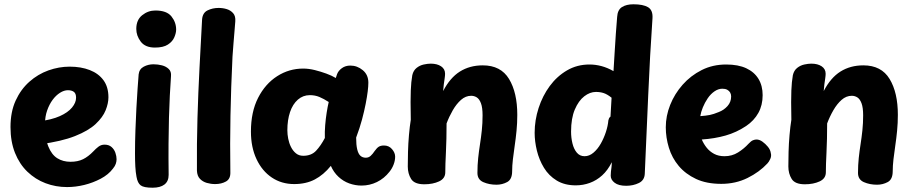

<svg xmlns="http://www.w3.org/2000/svg" viewBox="-20 -854 4262 896"><path d="M168 -181 163 -288Q221 -295 259 -312Q297 -329 316 -352Q335 -375 335 -398Q335 -418 324.5 -425.5Q314 -433 297 -433Q279 -433 260 -421Q241 -409 225.5 -388Q210 -367 200 -338.5Q190 -310 190 -276Q190 -209 205.5 -170.5Q221 -132 247.5 -115.5Q274 -99 309 -99Q343 -99 367.5 -111Q392 -123 416 -148Q427 -160 439.5 -169.5Q452 -179 468 -179Q488 -179 500.5 -168Q513 -157 518.5 -141Q524 -125 524 -111Q524 -101 520.5 -90Q517 -79 507 -67Q486 -39 450 -20Q414 -1 373.5 9Q333 19 293 19Q240 19 192.5 1Q145 -17 108 -52.5Q71 -88 50 -140.5Q29 -193 29 -261Q29 -332 53 -384.5Q77 -437 117 -472.5Q157 -508 206 -525.5Q255 -543 305 -543Q358 -543 399 -527Q440 -511 463 -479.5Q486 -448 486 -400Q486 -372 473 -339.5Q460 -307 426.5 -275.5Q393 -244 330 -219Q267 -194 168 -181Z M627 -507Q630 -532 651 -543Q672 -554 696 -554Q717 -554 736 -549Q755 -544 767.5 -532Q780 -520 778 -499Q775 -456 772.5 -408Q770 -360 768.5 -304.5Q767 -249 766.5 -183Q766 -117 767 -38Q767 -8 747.5 7Q728 22 692 22Q651 22 636.5 11Q622 0 617 -29Q613 -50 611.5 -77Q610 -104 610 -139Q610 -193 612 -246.5Q614 -300 616.5 -349.5Q619 -399 622 -439.5Q625 -480 627 -507ZM616 -719Q616 -761 643.5 -783Q671 -805 705 -805Q758 -805 780 -777.5Q802 -750 802 -716Q802 -700 793.5 -680Q785 -660 763.5 -646Q742 -632 703 -632Q658 -632 637 -659.5Q616 -687 616 -719Z M923 -762Q925 -794 948.5 -805.5Q972 -817 1000 -817Q1020 -817 1038 -811.5Q1056 -806 1068 -792.5Q1080 -779 1078 -754Q1077 -739 1074.5 -710.5Q1072 -682 1069.5 -650Q1067 -618 1065 -590Q1058 -445 1055.5 -314.5Q1053 -184 1055 -50Q1056 -19 1034.5 -7Q1013 5 984 5Q964 5 945 -0.5Q926 -6 913 -19.5Q900 -33 899 -58Q898 -183 901.5 -302.5Q905 -422 911 -537Q917 -652 923 -762Z M1151 -240Q1151 -332 1184.5 -397.5Q1218 -463 1273.5 -498.5Q1329 -534 1395 -534Q1421 -534 1449 -527Q1477 -520 1503 -510.5Q1529 -501 1547 -490L1553 -508Q1559 -524 1575.5 -536Q1592 -548 1615 -548Q1647 -548 1673 -526.5Q1699 -505 1699 -468Q1699 -452 1696 -427.5Q1693 -403 1686.5 -369.5Q1680 -336 1669.5 -296.5Q1659 -257 1642 -212Q1642 -178 1647 -157Q1652 -136 1662 -127Q1672 -118 1687 -118Q1700 -118 1709.5 -126.5Q1719 -135 1729 -150Q1739 -164 1748 -169.5Q1757 -175 1772 -175Q1795 -175 1809.5 -158Q1824 -141 1824 -123Q1824 -105 1817 -86.5Q1810 -68 1798 -53Q1773 -21 1739 -4.5Q1705 12 1667 12Q1638 12 1610 2Q1582 -8 1559.5 -29Q1537 -50 1524 -80Q1490 -38 1449 -16.5Q1408 5 1353 5Q1294 5 1248.5 -25.5Q1203 -56 1177 -111.5Q1151 -167 1151 -240ZM1321 -246Q1321 -227 1325 -206.5Q1329 -186 1338 -168Q1347 -150 1361 -138.5Q1375 -127 1395 -127Q1433 -127 1455 -150.5Q1477 -174 1496 -210Q1495 -239 1497.5 -269.5Q1500 -300 1504.5 -328.5Q1509 -357 1514 -378Q1491 -393 1470.5 -401.5Q1450 -410 1426 -410Q1394 -410 1370 -389Q1346 -368 1333.5 -331Q1321 -294 1321 -246Z M1904 -503Q1909 -525 1924 -537Q1939 -549 1957.5 -553Q1976 -557 1990 -557Q2020 -557 2038.5 -544.5Q2057 -532 2057 -510Q2057 -501 2055 -488Q2053 -475 2051 -460Q2049 -445 2048 -429Q2080 -491 2126 -520Q2172 -549 2233 -549Q2317 -549 2355.5 -485.5Q2394 -422 2394 -318Q2394 -280 2390.5 -244Q2387 -208 2382 -174.5Q2377 -141 2373.5 -110.5Q2370 -80 2370 -55Q2370 -17 2347 -4.5Q2324 8 2297 8Q2263 8 2235.5 -4Q2208 -16 2208 -47Q2208 -84 2211.5 -116.5Q2215 -149 2220 -181Q2225 -213 2228.5 -246Q2232 -279 2232 -316Q2232 -352 2224.5 -372Q2217 -392 2205 -399.5Q2193 -407 2179 -407Q2153 -407 2131.5 -388Q2110 -369 2093 -339.5Q2076 -310 2064 -278Q2064 -203 2061 -143.5Q2058 -84 2058 -50Q2058 -21 2029 -7.5Q2000 6 1960 6Q1914 6 1898.5 -19Q1883 -44 1883 -77Q1883 -107 1884 -145.5Q1885 -184 1888.5 -224Q1892 -264 1897 -295Q1896 -345 1896 -377.5Q1896 -410 1897 -432Q1898 -454 1899.5 -470Q1901 -486 1904 -503Z M2860 -775Q2862 -808 2882.5 -821Q2903 -834 2936 -834Q2981 -834 3004 -820.5Q3027 -807 3025 -770Q3013 -596 3005 -409.5Q2997 -223 2989 -44Q2988 -13 2961.5 0Q2935 13 2902 13Q2867 13 2848.5 -1Q2830 -15 2830 -34Q2830 -44 2831 -53Q2832 -62 2833.5 -73Q2835 -84 2835 -97Q2816 -59 2790 -35.5Q2764 -12 2732.5 -0.5Q2701 11 2667 11Q2615 11 2578 -11.5Q2541 -34 2518.5 -71Q2496 -108 2485.5 -151Q2475 -194 2475 -234Q2475 -293 2493.5 -350Q2512 -407 2545.5 -452.5Q2579 -498 2626 -525.5Q2673 -553 2731 -553Q2759 -553 2787 -545.5Q2815 -538 2843 -522Q2846 -568 2848.5 -612Q2851 -656 2854 -697.5Q2857 -739 2860 -775ZM2645 -240Q2645 -211 2651.5 -184.5Q2658 -158 2672 -141.5Q2686 -125 2708 -125Q2730 -125 2749.5 -141.5Q2769 -158 2783.5 -183.5Q2798 -209 2807.5 -238Q2817 -267 2819 -292Q2820 -297 2822 -301.5Q2824 -306 2829 -310L2834 -398Q2814 -414 2797.5 -419.5Q2781 -425 2761 -425Q2733 -425 2706.5 -404.5Q2680 -384 2662.5 -343Q2645 -302 2645 -240Z M3346 4Q3277 4 3228 -19Q3179 -42 3147.5 -79.5Q3116 -117 3101.5 -164.5Q3087 -212 3087 -260Q3087 -313 3107.5 -364.5Q3128 -416 3165.5 -458.5Q3203 -501 3254.5 -527Q3306 -553 3369 -553Q3425 -553 3462.5 -535.5Q3500 -518 3519.5 -486Q3539 -454 3539 -410Q3539 -363 3519 -327Q3499 -291 3462 -266Q3417 -236 3366 -221.5Q3315 -207 3255 -203Q3264 -182 3278 -164.5Q3292 -147 3312.5 -136Q3333 -125 3361 -125Q3396 -125 3424 -142.5Q3452 -160 3473 -183Q3485 -196 3494 -199.5Q3503 -203 3510 -203Q3524 -203 3538 -193Q3552 -183 3563.5 -169Q3575 -155 3577 -140Q3581 -126 3574.5 -112Q3568 -98 3561 -91Q3524 -51 3468.5 -23.5Q3413 4 3346 4ZM3248 -312Q3275 -314 3292.5 -317.5Q3310 -321 3334 -331Q3358 -340 3375 -359Q3392 -378 3392 -404Q3392 -414 3387.5 -422Q3383 -430 3374 -435Q3365 -440 3351 -440Q3332 -440 3314 -427.5Q3296 -415 3282.5 -395Q3269 -375 3260 -353Q3251 -331 3248 -312Z M3680 -503Q3685 -525 3700 -537Q3715 -549 3733.5 -553Q3752 -557 3766 -557Q3796 -557 3814.5 -544.5Q3833 -532 3833 -510Q3833 -501 3831 -488Q3829 -475 3827 -460Q3825 -445 3824 -429Q3856 -491 3902 -520Q3948 -549 4009 -549Q4093 -549 4131.5 -485.5Q4170 -422 4170 -318Q4170 -280 4166.5 -244Q4163 -208 4158 -174.5Q4153 -141 4149.5 -110.5Q4146 -80 4146 -55Q4146 -17 4123 -4.5Q4100 8 4073 8Q4039 8 4011.5 -4Q3984 -16 3984 -47Q3984 -84 3987.5 -116.5Q3991 -149 3996 -181Q4001 -213 4004.5 -246Q4008 -279 4008 -316Q4008 -352 4000.5 -372Q3993 -392 3981 -399.5Q3969 -407 3955 -407Q3929 -407 3907.5 -388Q3886 -369 3869 -339.5Q3852 -310 3840 -278Q3840 -203 3837 -143.5Q3834 -84 3834 -50Q3834 -21 3805 -7.5Q3776 6 3736 6Q3690 6 3674.5 -19Q3659 -44 3659 -77Q3659 -107 3660 -145.5Q3661 -184 3664.5 -224Q3668 -264 3673 -295Q3672 -345 3672 -377.5Q3672 -410 3673 -432Q3674 -454 3675.5 -470Q3677 -486 3680 -503Z"/></svg>

Font: Playpen Sans Arabic
Style: Bold
Weight: 700
Version: Version 2.000